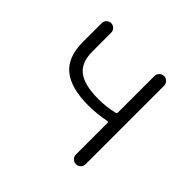

<svg xmlns="http://www.w3.org/2000/svg" viewBox="-136 -677 821 821"><g transform="rotate(45 274.0 -266.5)"><path d="M390.6 -29.3V-219.7Q390.6 -226.6 383.8 -225.6Q328.1 -214.8 280.3 -214.8Q174.8 -214.8 123 -256.8Q71.3 -298.8 71.3 -390.6V-503.9Q71.3 -515.6 79.6 -524.4Q87.9 -533.2 100.1 -533.2Q112.3 -533.2 120.6 -524.4Q128.9 -515.6 128.9 -503.9V-390.6Q128.9 -323.2 168 -293.9Q207 -264.6 291 -264.6Q338.9 -264.6 383.8 -275.4Q390.6 -277.3 390.6 -284.2V-503.9Q390.6 -515.6 399.4 -524.4Q408.2 -533.2 419.9 -533.2Q431.6 -533.2 440.4 -524.4Q449.2 -515.6 449.2 -503.9V-29.3Q449.2 -16.6 440.4 -8.3Q431.6 0 419.9 0Q408.2 0 399.4 -8.3Q390.6 -16.6 390.6 -29.3Z"/></g></svg>

Font: Gen Jyuu Gothic Light
Style: Regular
Weight: 200
Designer: [Source Han Sans]
Ryoko NISHIZUKA  (kana & ideographs); Paul D. Hunt (Latin, Greek & Cyrillic); Wenlong ZHANG  (bopomofo
Version: Version 1.002.20150607